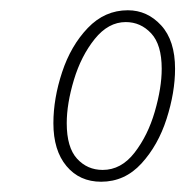

<svg xmlns="http://www.w3.org/2000/svg" viewBox="-20 -740 361 374"><path d="M84 -500Q84 -548 101 -599.5Q118 -651 151 -685.5Q184 -720 229 -720Q267 -720 294 -690.5Q321 -661 321 -606Q321 -560 304.5 -508.5Q288 -457 255.5 -421.5Q223 -386 177 -386Q135 -386 109.5 -416.5Q84 -447 84 -500ZM295 -606Q295 -653 274.5 -675Q254 -697 225 -697Q191 -697 164.5 -664Q138 -631 124 -584.5Q110 -538 110 -500Q110 -453 130 -431Q150 -409 180 -409Q216 -409 242 -442.5Q268 -476 281.5 -522.5Q295 -569 295 -606Z"/></svg>

Font: Noto Serif CondThin
Style: Italic
Weight: 250
Width: 3
Italic angle: -12°
Designer: Monotype Design Team
Foundry: Monotype Imaging Inc.
Version: Version 1.001